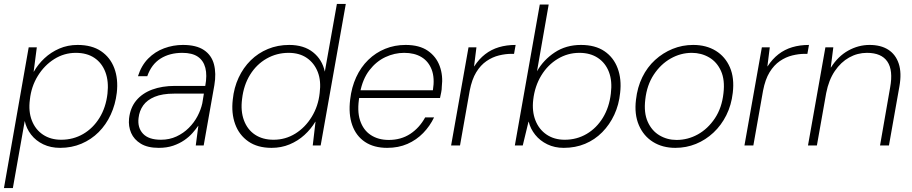

<svg xmlns="http://www.w3.org/2000/svg" viewBox="-37 -735 4608 970"><path d="M-17 215 108 -496H149L133 -373H134Q155 -410 187.5 -440.5Q220 -471 262.5 -489.5Q305 -508 355 -508Q427 -508 473.5 -476.5Q520 -445 540.5 -390.5Q561 -336 553 -266Q546 -207 522.5 -156Q499 -105 461.5 -67.5Q424 -30 374.5 -9Q325 12 267 12Q219 12 181.5 -6Q144 -24 120 -55Q96 -86 88 -124L28 215ZM272 -29Q333 -29 383 -58Q433 -87 465.5 -139.5Q498 -192 506 -262Q513 -324 495.5 -370.5Q478 -417 440 -442.5Q402 -468 346 -468Q287 -468 237 -436.5Q187 -405 154 -351.5Q121 -298 114 -232Q106 -172 124 -126Q142 -80 180.5 -54.5Q219 -29 272 -29Z M765 12Q709 12 674.5 -9Q640 -30 625.5 -63.5Q611 -97 615 -136Q621 -191 651.5 -227.5Q682 -264 732 -282.5Q782 -301 847 -301H1000Q1010 -355 1000.5 -392Q991 -429 962.5 -448.5Q934 -468 884 -468Q820 -468 774 -439Q728 -410 707 -350H660Q677 -404 711.5 -439Q746 -474 792 -491Q838 -508 887 -508Q955 -508 993.5 -482Q1032 -456 1044 -410Q1056 -364 1046 -305L992 0H952L965 -99H964Q953 -83 936 -63.5Q919 -44 894.5 -27Q870 -10 838 1Q806 12 765 12ZM776 -29Q819 -29 854.5 -45.5Q890 -62 917 -89Q944 -116 961 -148.5Q978 -181 985 -213L993 -262H843Q783 -262 744.5 -246Q706 -230 686.5 -202.5Q667 -175 663 -139Q657 -90 685.5 -59.5Q714 -29 776 -29Z M1335 12Q1264 12 1217.5 -20.5Q1171 -53 1151 -108Q1131 -163 1139 -232Q1145 -292 1168.5 -342.5Q1192 -393 1229.5 -430Q1267 -467 1316.5 -487.5Q1366 -508 1424 -508Q1498 -508 1544.5 -471Q1591 -434 1604 -373L1665 -715H1710L1583 0H1543L1557 -120H1556Q1534 -83 1501 -53Q1468 -23 1426 -5.5Q1384 12 1335 12ZM1345 -29Q1405 -29 1455 -60Q1505 -91 1538 -145Q1571 -199 1578 -265Q1586 -326 1568.5 -371Q1551 -416 1513.5 -442Q1476 -468 1421 -468Q1361 -468 1310 -439Q1259 -410 1226.5 -357.5Q1194 -305 1186 -235Q1178 -174 1195.5 -127Q1213 -80 1251.5 -54.5Q1290 -29 1345 -29Z M1919 12Q1852 12 1807 -18Q1762 -48 1742.5 -103Q1723 -158 1732 -232Q1739 -294 1762.5 -345Q1786 -396 1823.5 -432.5Q1861 -469 1909 -488.5Q1957 -508 2012 -508Q2082 -508 2124.5 -478.5Q2167 -449 2184.5 -401Q2202 -353 2195 -297Q2195 -283 2192 -268.5Q2189 -254 2186 -240H1765L1772 -279H2150Q2160 -341 2144 -383Q2128 -425 2092.5 -446.5Q2057 -468 2005 -468Q1956 -468 1910 -446.5Q1864 -425 1829.5 -380.5Q1795 -336 1782 -267L1779 -249Q1766 -176 1782 -127Q1798 -78 1836 -53Q1874 -28 1927 -28Q1989 -28 2035.5 -58.5Q2082 -89 2111 -142H2156Q2135 -98 2101 -63Q2067 -28 2021.5 -8Q1976 12 1919 12Z M2242 0 2330 -496H2370L2358 -400H2359Q2383 -437 2414 -461Q2445 -485 2483.5 -496.5Q2522 -508 2568 -508L2560 -463H2547Q2517 -463 2484 -455Q2451 -447 2421 -426.5Q2391 -406 2369 -370Q2347 -334 2336 -277L2287 0Z M2811 12Q2765 12 2728 -6Q2691 -24 2667 -54Q2643 -84 2634 -120H2633L2604 0H2564L2690 -712H2735L2676 -375Q2709 -433 2766 -470.5Q2823 -508 2898 -508Q2970 -508 3016.5 -476.5Q3063 -445 3083.5 -390Q3104 -335 3096 -266Q3090 -206 3066.5 -155.5Q3043 -105 3005.5 -67Q2968 -29 2919 -8.5Q2870 12 2811 12ZM2816 -29Q2877 -29 2927 -58.5Q2977 -88 3009 -140.5Q3041 -193 3049 -262Q3057 -325 3039.5 -371Q3022 -417 2983.5 -442.5Q2945 -468 2890 -468Q2831 -468 2780.5 -437.5Q2730 -407 2697.5 -353.5Q2665 -300 2657 -232Q2650 -173 2668 -127Q2686 -81 2724.5 -55Q2763 -29 2816 -29Z M3375 12Q3310 12 3262 -18Q3214 -48 3190.5 -103Q3167 -158 3176 -231Q3183 -294 3208 -345Q3233 -396 3272.5 -432Q3312 -468 3361 -488Q3410 -508 3465 -508Q3531 -508 3579 -478.5Q3627 -449 3650.5 -395Q3674 -341 3665 -266Q3658 -204 3632.5 -153Q3607 -102 3567.5 -65Q3528 -28 3479 -8Q3430 12 3375 12ZM3381 -28Q3438 -28 3488.5 -56Q3539 -84 3574.5 -137Q3610 -190 3618 -264Q3626 -331 3605.5 -376.5Q3585 -422 3545.5 -445Q3506 -468 3458 -468Q3402 -468 3351.5 -439.5Q3301 -411 3266 -358Q3231 -305 3223 -232Q3215 -165 3235.5 -119.5Q3256 -74 3295 -51Q3334 -28 3381 -28Z M3724 0 3812 -496H3852L3840 -400H3841Q3865 -437 3896 -461Q3927 -485 3965.5 -496.5Q4004 -508 4050 -508L4042 -463H4029Q3999 -463 3966 -455Q3933 -447 3903 -426.5Q3873 -406 3851 -370Q3829 -334 3818 -277L3769 0Z M4045 0 4133 -496H4173L4160 -394H4161Q4197 -451 4248.5 -479.5Q4300 -508 4356 -508Q4413 -508 4450.5 -484Q4488 -460 4503.5 -413.5Q4519 -367 4507 -299L4454 0H4409L4460 -293Q4476 -380 4446 -424Q4416 -468 4343 -468Q4295 -468 4253 -444.5Q4211 -421 4180.5 -376Q4150 -331 4137 -265L4090 0Z"/></svg>

Font: DM Sans 28pt ExtraLight
Style: Italic
Weight: 250
Italic angle: -10°
Version: Version 4.004;gftools[0.9.30]